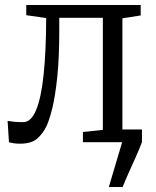

<svg xmlns="http://www.w3.org/2000/svg" viewBox="-20 -571 625 771"><path d="M417 180 470.5 0 444.5 -51H550V0Q538.5 30 525 60Q511.5 90 498 120Q484.5 150 472.5 180ZM60 6Q45 6 33.5 4Q22 2 16 0L10.5 -85.5Q21 -83.5 36.8 -82Q52.5 -80.5 73 -80.5Q105 -80.5 125.2 -129.5Q145.5 -178.5 155.2 -271.8Q165 -365 165.5 -498.5L85.5 -510V-551H545V-509L471.5 -497.5V-49.5L546.5 -41V0H313V-41L393 -49.5V-499.5H218V-450Q218 -338 210 -262Q202 -186 190.5 -138.5Q179 -91 167 -65Q153 -35.5 129.8 -14.8Q106.5 6 60 6Z"/></svg>

Font: Merriweather 28pt Light
Style: Regular
Weight: 300
Version: Version 2.100